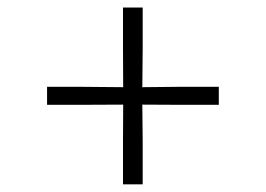

<svg xmlns="http://www.w3.org/2000/svg" viewBox="-20 -545 709 512"><path d="M308 -53.5V-168.5L308.5 -266L197 -265.5H105.5V-313.5H197L308.5 -312.5L308 -414V-525H360.5V-414L359.5 -312.5L457 -313.5H563.5V-265.5H457L359.5 -266L360.5 -168.5V-53.5Z"/></svg>

Font: Merriweather 120pt Light
Style: Regular
Weight: 300
Version: Version 2.100